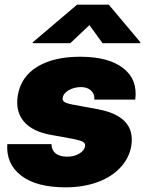

<svg xmlns="http://www.w3.org/2000/svg" viewBox="-20 -797 628 827"><path d="M562.5 -367.9H386.4Q388.1 -392.8 371.8 -407.3Q355.5 -421.9 329.5 -421.9Q299.4 -421.9 276.1 -408.6Q252.8 -395.2 250 -375Q247.9 -365.4 256.4 -358.7Q264.9 -351.9 292.6 -346.6L400.6 -326.7Q565.7 -296.2 545.5 -169Q536.2 -114.3 496.6 -73.3Q457 -32.3 396.5 -11.2Q335.9 9.9 262.8 9.9Q136.4 9.9 71 -40.7Q5.7 -91.3 11.4 -176.1H201.7Q202.4 -150.2 219.3 -136.5Q236.2 -122.9 265.6 -122.2Q296.9 -121.1 320.3 -134.6Q343.8 -148.1 346.6 -169Q347.7 -180.4 336.6 -186.4Q325.6 -192.5 294 -198.9L200.3 -215.9Q119.3 -230.1 82.4 -274.1Q45.5 -318.2 56.8 -386.4Q70.3 -467 141 -509.8Q211.6 -552.6 325.3 -552.6Q447.8 -552.6 510.8 -503.4Q573.9 -454.2 562.5 -367.9ZM282.7 -610.8H120.7L121.4 -615.1L312.1 -777H448.5L584.5 -615.1L583.8 -610.8H421.9L365.1 -688.9Z"/></svg>

Font: Karasuma Gothic
Style: Italic
Weight: 900
Italic angle: -9.39999°
Designer: Rasmus Andersson / Ryoko Nishizuka
Foundry: Genbu
Version: Version 1.00